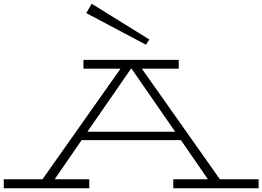

<svg xmlns="http://www.w3.org/2000/svg" viewBox="-27 -1006 1402 1026"><path d="M1355 -48V0H899V-48H1084L940 -257H409L265 -48H450V0H-7V-48H200L617 -639H419V-686H928V-639H731L1148 -48ZM909 -302 676 -639H673L440 -302ZM463 -986 434 -936 753 -767 771 -795Z"/></svg>

Font: BioRhyme Expanded Light
Style: Regular
Weight: 300
Width: 7
Designer: Aoife Mooney
Foundry: Aoife Mooney Type
Version: Version 1.001